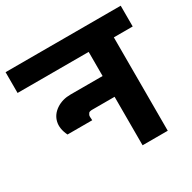

<svg xmlns="http://www.w3.org/2000/svg" viewBox="-178 -778 928 926"><g transform="rotate(-30 285.5 -315.0)"><path d="M-35.2 -632.8H606V-517.1H501V2.9H360.8V-267.1H235.8Q231.9 -267.1 229.7 -266.8Q227.5 -266.6 222.9 -265.4Q218.3 -264.2 216.6 -261.5Q214.8 -258.8 211.9 -253.9Q209 -249 209.7 -241.7Q210.4 -234.4 210.9 -223.1H73.2Q52.2 -266.6 60.8 -302.2Q69.3 -337.9 103 -360.4Q136.7 -382.8 182.1 -382.8H360.8V-517.1H-35.2Z"/></g></svg>

Font: LT Superior
Style: Bold
Weight: 400
Designer: Daniel Lyons
Foundry: LyonsType
Version: Version 1.000